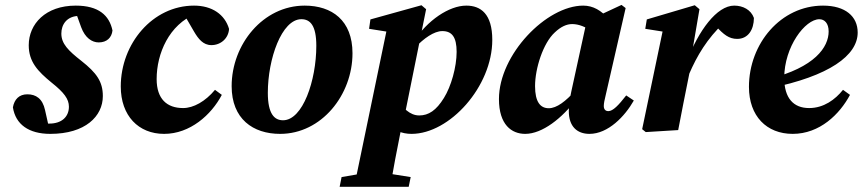

<svg xmlns="http://www.w3.org/2000/svg" viewBox="-20 -521 3455 769"><path d="M176.7 -7.5 160.4 -80.1C150.5 -125.9 124.1 -143.3 89.6 -143.3C56.3 -143.3 37.4 -122.9 31.7 -91.1C42.3 -22.4 95.7 15.2 181.4 15.2C321.8 15.2 391.9 -55.4 391.9 -136.2C391.9 -194.2 366.6 -229.3 305.9 -277.2C253.2 -318.4 225.7 -346.1 225.7 -386.6C225.7 -421.8 246.6 -457.4 299 -457.4C315 -457.4 329.4 -456.8 343.7 -456L281.9 -476.2L305 -412.2C320.8 -369.2 348.6 -351.1 375.2 -351.1C408.3 -351.1 427.4 -370.6 430.5 -399C417.7 -459.7 374.8 -498.5 283.4 -498.5C162.4 -498.5 95.1 -425 95.1 -339.8C95.1 -273.9 130.9 -235.7 186.7 -190.1C236.5 -150.5 256 -124.5 256 -93.7C256 -53.9 228 -26 177.5 -26C156.1 -26 137.3 -26.6 114.9 -28.5L176.7 -7.5Z M637.2 15.2C741.3 15.2 826.3 -60.9 868.4 -141L841.1 -161.2C802.6 -114.9 755.1 -88.2 713.3 -88.2C648.8 -88.2 607.4 -124.4 607.4 -204.2C607.4 -307.3 657.7 -422.2 763.4 -465.4L713.4 -469.9L757.7 -393.6C774.3 -365.7 793.3 -340.3 826.8 -340.3C865 -340.3 895.5 -368.4 897.4 -405.3C880.6 -462.8 829.7 -498.5 757.2 -498.5C591.1 -498.5 463.7 -345.9 463.7 -174.7C463.7 -56.9 535.1 15.2 637.2 15.2Z M1101.9 15.2C1267.9 15.2 1391.8 -140.9 1391.8 -307.7C1391.8 -439.4 1309.4 -498.5 1200.3 -498.5C1033.3 -498.5 907.8 -343 907.8 -176C907.8 -44.7 993.3 15.2 1101.9 15.2ZM1113.6 -39.3C1079.3 -39.3 1052.7 -64.2 1052.7 -149.3C1052.7 -284.6 1108 -444.1 1187.1 -444.1C1222.6 -444.1 1246.9 -418.7 1246.9 -337.8C1246.9 -198.1 1192.4 -39.3 1113.6 -39.3Z M1398.4 227.3H1542.9C1555.1 155.7 1568.5 86.1 1588.3 -13.3L1595.2 -31.3L1686.7 -484.2L1668 -500L1463.6 -443.2L1458.2 -405.6L1584.4 -385.6L1531.6 -414.7L1398.4 227.3ZM1525.6 -30.6C1555.7 1.3 1589.5 15.2 1628.3 15.2C1781 15.2 1951.7 -174.4 1951.7 -361.1C1951.7 -465.5 1905.4 -498.5 1847.7 -498.5C1779.1 -498.5 1691.7 -440.1 1635.9 -353.6L1642.6 -330.6C1677.6 -367.2 1718.2 -396.5 1751.5 -396.5C1790.2 -396.5 1808.9 -372.4 1808.9 -313.2C1808.9 -252.8 1786.8 -174.6 1758.1 -128.8C1727.4 -78.8 1696.5 -58.6 1659.3 -58.6C1621.9 -58.6 1592.9 -87.6 1566.1 -130.3L1525.6 -30.6ZM1340.3 227.3H1616.9L1624.9 188.2L1502.3 168.8H1460.9L1348.1 188.2L1340.3 227.3Z M2083.5 15.2C2151.7 15.2 2231.3 -46.8 2291.2 -127L2285.1 -159.1C2246.1 -115.4 2209.8 -87.5 2177.9 -87.5C2144.1 -87.5 2123 -112.9 2123 -176C2123 -247 2155.2 -348.1 2201.8 -390.9C2226.5 -414.4 2249.7 -424.6 2271.6 -424.6C2298.7 -424.6 2325.5 -413 2349.1 -396.3L2416.8 -445.8C2388.6 -478.9 2355.4 -498.5 2316 -498.5C2168.5 -498.5 1978.4 -302.5 1978.4 -124.2C1978.4 -21.3 2029.1 15.2 2083.5 15.2ZM2340.9 15.2C2415.8 15.2 2482.9 -55.3 2518.6 -118.4L2488.1 -138.8C2457.4 -99.4 2435 -75.9 2416.5 -75.9C2404.9 -75.9 2398.3 -83.2 2398.3 -96.5C2398.3 -107 2401.3 -120.8 2405.8 -139.3L2485.8 -488.7L2469.3 -501.3L2329.7 -436.2L2268.2 -154.4C2261.9 -125 2258.2 -101.1 2258.2 -75.7C2258.2 -14.4 2291.5 15.2 2340.9 15.2Z M2740 -224.3C2771.7 -297.7 2811.5 -365.6 2880.7 -431.1L2832.9 -432L2847.7 -415.9C2878.4 -382.6 2899.9 -365.2 2932.5 -365.2C2976.3 -365.2 2999.3 -401.9 2999.6 -449.1C2987.8 -481.9 2955.8 -498.5 2920.6 -498.5C2851.1 -498.5 2777.5 -398.2 2731.3 -275.9L2740 -224.3ZM2552 -3.6 2566.4 8 2696.3 0C2710 -72.4 2724.2 -142.9 2738.5 -214.3L2756.1 -302.9L2751.7 -309.5L2781.5 -484.2L2762.7 -500L2570.6 -443.2L2564.4 -405.6L2690.9 -385.6L2637.9 -414.7L2552 -3.6Z M3154.9 15.2C3263.3 15.2 3343.2 -63.6 3384.4 -141L3356.4 -161.2C3325 -122.1 3279.3 -88.2 3220.7 -88.2C3158.5 -88.2 3121 -127.2 3121 -209.2C3121 -333.5 3204.6 -444 3261.7 -444C3282.4 -444 3298.9 -427.8 3298.9 -395.1C3298.9 -332.3 3244 -251.4 3059.9 -204.8L3062.5 -167.6C3301.5 -216.2 3415.2 -299 3415.2 -390.7C3415.2 -455.4 3365.7 -498.5 3276.5 -498.5C3107.2 -498.5 2979.7 -346.3 2979.7 -173C2979.7 -55.8 3050.6 15.2 3154.9 15.2Z"/></svg>

Font: Source Serif Variable
Style: Italic
Weight: 389
Italic angle: -12°
Designer: Frank Grießhammer
Foundry: Adobe Systems Incorporated
Version: Version 3.001;hotconv 1.0.111;makeotfexe 2.5.65597